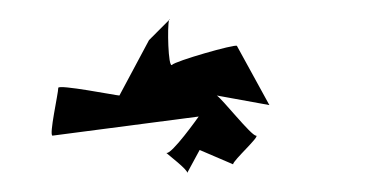

<svg xmlns="http://www.w3.org/2000/svg" viewBox="-20 -792 395 201"><path d="M35 -650 188 -670C188 -670 159 -629 154 -632C156 -630 177 -614 176 -611L189 -635L224 -620C224 -624 253 -650 248 -650C243 -650 213 -688 207 -692L262 -682L228 -744C226 -746 163 -728 160 -724C156 -721 155 -765 157 -771L136 -750L105 -692C102 -692 41 -704 41 -700C41 -694 31 -650 35 -650ZM158 -772C158 -772 157 -772 157 -771Z"/></svg>

Font: Ampere
Style: SCCnd
Weight: 400
Version: Version 1